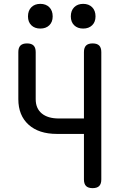

<svg xmlns="http://www.w3.org/2000/svg" viewBox="-20 -965 640 995"><path d="M415 -271H275Q181 -271 128 -319Q75 -367 75 -451V-695Q75 -718 86 -729Q97 -740 120 -740Q143 -740 154 -729Q165 -718 165 -695V-451Q165 -403 196.5 -377Q228 -351 285 -351H415V-695Q415 -718 426 -729Q437 -740 460 -740Q483 -740 494 -729Q505 -718 505 -695V-35Q505 -12 494 -1Q483 10 460 10Q437 10 426 -1Q415 -12 415 -35ZM411 -817Q382 -817 364.5 -834Q347 -851 347 -880Q347 -910 364.5 -927.5Q382 -945 411 -945Q440 -945 457.5 -927.5Q475 -910 475 -880Q475 -851 457.5 -834Q440 -817 411 -817ZM189 -817Q160 -817 142.5 -834Q125 -851 125 -880Q125 -910 142.5 -927.5Q160 -945 189 -945Q218 -945 235.5 -927.5Q253 -910 253 -880Q253 -851 235.5 -834Q218 -817 189 -817Z"/></svg>

Font: Maple Mono
Style: Regular
Weight: 400
Monospace: yes
Designer: subframe7536
Version: Version 7.300